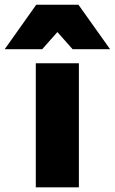

<svg xmlns="http://www.w3.org/2000/svg" viewBox="-105 -800 490 820"><path d="M47.9 0V-529.8H231.9V0ZM75.2 -589.8H-85L49.8 -779.8H230L365.2 -589.8H205.1L140.1 -663.1Z"/></svg>

Font: Cooper Hewitt
Style: Heavy
Weight: 713
Designer: Village Type and Design LLC
Foundry: Cooper Hewitt Smithsonian Design Museum
Version: 1.000